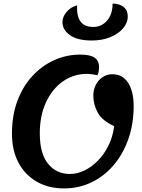

<svg xmlns="http://www.w3.org/2000/svg" viewBox="-20 -1031 793 1076"><path d="M339 25Q251 25 185 -13.5Q119 -52 83 -120.5Q47 -189 47 -282Q47 -384 77.5 -465.5Q108 -547 161.5 -605Q215 -663 284 -694Q353 -725 429 -725Q485 -725 510 -708Q535 -691 535 -654Q535 -642 533.5 -632Q532 -622 526 -609Q515 -612 497.5 -614.5Q480 -617 467 -617Q392 -617 332 -574.5Q272 -532 237.5 -457Q203 -382 203 -284Q203 -170 249.5 -113Q296 -56 372 -56Q412 -56 452 -75Q492 -94 527 -129Q562 -164 587 -213.5Q612 -263 620 -324Q553 -354 528 -399.5Q503 -445 503 -495Q503 -529 517 -556Q531 -583 555.5 -599Q580 -615 610 -615Q667 -615 698 -567Q729 -519 729 -436Q729 -338 700 -254Q671 -170 618.5 -107.5Q566 -45 494.5 -10Q423 25 339 25ZM495 -804Q414 -804 372 -834Q330 -864 330 -907Q330 -936 352.5 -963.5Q375 -991 412 -1001Q409 -943 430.5 -911.5Q452 -880 503 -880Q549 -880 580 -915.5Q611 -951 611 -1011Q651 -1010 673.5 -991.5Q696 -973 696 -939Q696 -903 669.5 -872Q643 -841 597.5 -822.5Q552 -804 495 -804Z"/></svg>

Font: Lemonada Medium
Style: Regular
Weight: 500
Designer: Mohamed Gaber (Arabic), Eduardo Tunni (Latin)
Foundry: Kief Type Foundry
Version: Version 4.004; ttfautohint (v1.8.2)